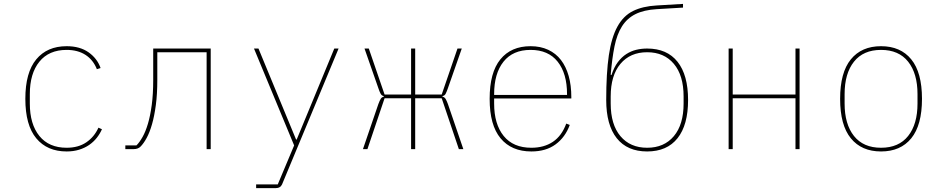

<svg xmlns="http://www.w3.org/2000/svg" viewBox="-20 -765 4840 985"><path d="M322 12Q222 12 166 -55.5Q110 -123 110 -258Q110 -393 166 -460.5Q222 -528 322 -528Q390 -528 434.5 -496.5Q479 -465 496 -416L477 -410Q458 -458 418.5 -483.5Q379 -509 322 -509Q231 -509 182 -448.5Q133 -388 133 -282V-234Q133 -128 182 -67.5Q231 -7 322 -7Q382 -7 423 -35Q464 -63 485 -110L503 -102Q493 -79 476.5 -58Q460 -37 437.5 -21.5Q415 -6 386 3Q357 12 322 12Z M623 -19H680Q696 -35 711.5 -62.5Q727 -90 739 -130.5Q751 -171 758.5 -226.5Q766 -282 766 -355V-516H1061V0H1040V-497H787V-355Q787 -282 779.5 -226Q772 -170 760 -128Q748 -86 732.5 -57.5Q717 -29 701 -13Q688 0 666 0H623Z M1695 -516H1717L1427 181Q1418 200 1396 200H1294V181H1405L1489 -19L1283 -516H1306L1499 -49H1502Z M2089 -261H1953L1865 0H1842L1921 -231Q1928 -250 1933.5 -258.5Q1939 -267 1949 -269V-272Q1938 -274 1932.5 -284.5Q1927 -295 1922 -310L1850 -516H1872L1953 -280H2089V-516H2110V-280H2246L2327 -516H2349L2277 -310Q2271 -293 2266 -283.5Q2261 -274 2250 -272V-269Q2261 -267 2267 -256Q2273 -245 2278 -231L2357 0H2334L2246 -261H2110V0H2089Z M2706 12Q2604 12 2548 -55.5Q2492 -123 2492 -258Q2492 -393 2547 -460.5Q2602 -528 2702 -528Q2753 -528 2792.5 -509.5Q2832 -491 2858 -457Q2884 -423 2897.5 -375Q2911 -327 2911 -267V-260H2515V-234Q2515 -128 2564 -67.5Q2613 -7 2706 -7Q2771 -7 2816.5 -37.5Q2862 -68 2885 -131L2903 -124Q2880 -61 2830.5 -24.5Q2781 12 2706 12ZM2702 -509Q2611 -509 2563 -448.5Q2515 -388 2515 -282V-278H2889V-282Q2889 -388 2841 -448.5Q2793 -509 2702 -509Z M3300 12Q3198 12 3144 -56Q3090 -124 3090 -252Q3090 -390 3103.5 -481.5Q3117 -573 3147.5 -628.5Q3178 -684 3227.5 -708.5Q3277 -733 3349 -737L3484 -745V-726L3349 -718Q3283 -714 3240 -692.5Q3197 -671 3171 -630Q3145 -589 3132.5 -527Q3120 -465 3113 -381L3117 -380Q3130 -420 3149.5 -446Q3169 -472 3193 -487.5Q3217 -503 3244 -509.5Q3271 -516 3300 -516Q3402 -516 3456 -448Q3510 -380 3510 -252Q3510 -124 3456 -56Q3402 12 3300 12ZM3300 -7Q3387 -7 3437 -66.5Q3487 -126 3487 -234V-270Q3487 -378 3437 -437.5Q3387 -497 3300 -497Q3213 -497 3163 -437.5Q3113 -378 3113 -270V-234Q3113 -126 3163 -66.5Q3213 -7 3300 -7Z M3718 -516H3739V-280H4061V-516H4082V0H4061V-261H3739V0H3718Z M4500 12Q4400 12 4345 -55.5Q4290 -123 4290 -258Q4290 -393 4345 -460.5Q4400 -528 4500 -528Q4600 -528 4655 -460.5Q4710 -393 4710 -258Q4710 -123 4655 -55.5Q4600 12 4500 12ZM4500 -7Q4591 -7 4639 -67.5Q4687 -128 4687 -234V-282Q4687 -388 4639 -448.5Q4591 -509 4500 -509Q4409 -509 4361 -448.5Q4313 -388 4313 -282V-234Q4313 -128 4361 -67.5Q4409 -7 4500 -7Z"/></svg>

Font: IBM Plex Mono Thin
Style: Regular
Weight: 100
Monospace: yes
Designer: Mike Abbink, Paul van der Laan, Pieter van Rosmalen
Foundry: Bold Monday
Version: Version 2.3